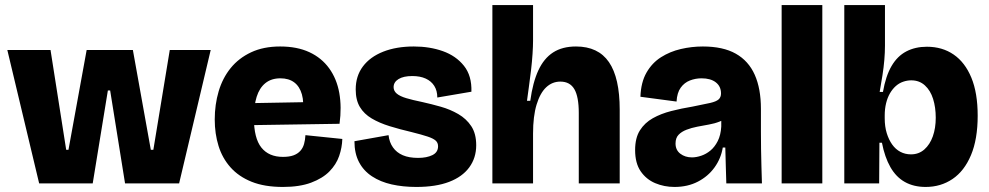

<svg xmlns="http://www.w3.org/2000/svg" viewBox="-20 -726 3915 760"><path d="M135 0 9 -528H180L242 -133H251L323 -528H506L577 -133H587L652 -528H814L689 0H475L416 -368H407L347 0Z M1100 14Q1027 14 976 -6.5Q925 -27 892.5 -63.5Q860 -100 845 -148.5Q830 -197 830 -253Q830 -312 845.5 -364.5Q861 -417 893 -456.5Q925 -496 974 -519Q1023 -542 1089 -542Q1156 -542 1204.5 -519.5Q1253 -497 1283 -455.5Q1313 -414 1323 -358Q1333 -302 1324 -236L932 -230V-317L1210 -322L1178 -274Q1184 -321 1175 -352.5Q1166 -384 1144.5 -400Q1123 -416 1090 -416Q1054 -416 1030.5 -397Q1007 -378 996 -343Q985 -308 985 -260Q985 -179 1014.5 -142Q1044 -105 1100 -105Q1125 -105 1141.5 -111Q1158 -117 1168.5 -128.5Q1179 -140 1183.5 -156Q1188 -172 1189 -191L1335 -176Q1334 -142 1322.5 -108.5Q1311 -75 1284 -47.5Q1257 -20 1211.5 -3Q1166 14 1100 14Z M1628 14Q1575 14 1530.5 4Q1486 -6 1452.5 -28Q1419 -50 1401 -84.5Q1383 -119 1383 -167L1518 -191Q1521 -163 1535.5 -142.5Q1550 -122 1574.5 -111.5Q1599 -101 1635 -101Q1669 -101 1691.5 -112Q1714 -123 1714 -147Q1714 -161 1704.5 -169.5Q1695 -178 1672.5 -185.5Q1650 -193 1610 -203Q1563 -214 1522.5 -226.5Q1482 -239 1451.5 -257Q1421 -275 1404.5 -302.5Q1388 -330 1388 -372Q1388 -425 1416.5 -463Q1445 -501 1497 -521.5Q1549 -542 1618 -542Q1681 -542 1733 -523.5Q1785 -505 1816.5 -465.5Q1848 -426 1846 -363L1711 -340Q1711 -367 1699 -386Q1687 -405 1665 -415Q1643 -425 1612 -425Q1577 -425 1557.5 -413Q1538 -401 1538 -381Q1538 -366 1550.5 -355.5Q1563 -345 1588 -337.5Q1613 -330 1652 -322Q1688 -314 1725 -303.5Q1762 -293 1794 -274.5Q1826 -256 1845.5 -226.5Q1865 -197 1865 -151Q1865 -101 1837.5 -63.5Q1810 -26 1757.5 -6Q1705 14 1628 14Z M1929 0V-296V-706H2090V-564Q2090 -544 2088 -513Q2086 -482 2082 -448Q2078 -414 2073.5 -382Q2069 -350 2066 -327H2079Q2089 -400 2111 -447.5Q2133 -495 2169.5 -518.5Q2206 -542 2260 -542Q2348 -542 2390.5 -480Q2433 -418 2433 -292V0H2271V-279Q2271 -343 2253.5 -373Q2236 -403 2198 -403Q2166 -403 2142 -380.5Q2118 -358 2104 -312Q2090 -266 2090 -197V0Z M2650 14Q2609 14 2573.5 -1Q2538 -16 2516 -48Q2494 -80 2494 -132Q2494 -180 2513 -210Q2532 -240 2564 -258Q2596 -276 2637 -286.5Q2678 -297 2721 -304Q2767 -313 2791 -318.5Q2815 -324 2824.5 -332.5Q2834 -341 2834 -356Q2834 -384 2813.5 -400Q2793 -416 2757 -416Q2733 -416 2711 -407.5Q2689 -399 2674.5 -379Q2660 -359 2658 -324L2515 -343Q2517 -400 2539 -438.5Q2561 -477 2596.5 -499.5Q2632 -522 2675 -532Q2718 -542 2762 -542Q2842 -542 2892.5 -513.5Q2943 -485 2967.5 -430Q2992 -375 2992 -295V-205Q2992 -171 2992.5 -136.5Q2993 -102 2994 -68Q2995 -34 2996 0H2855Q2854 -32 2853 -67.5Q2852 -103 2851 -142H2841Q2834 -99 2808.5 -63.5Q2783 -28 2742.5 -7Q2702 14 2650 14ZM2719 -103Q2736 -103 2755.5 -109.5Q2775 -116 2792 -130Q2809 -144 2821 -167.5Q2833 -191 2835 -225V-265H2860Q2849 -253 2829 -245Q2809 -237 2786 -233Q2763 -229 2740 -224.5Q2717 -220 2697.5 -212.5Q2678 -205 2666 -192.5Q2654 -180 2654 -158Q2654 -132 2673 -117.5Q2692 -103 2719 -103Z M3074 0V-706H3235V0Z M3644 14Q3597 14 3562 -5.5Q3527 -25 3504.5 -64.5Q3482 -104 3471 -161H3461L3460 0H3322V-207V-706H3483V-545Q3483 -519 3480.5 -489Q3478 -459 3473 -427.5Q3468 -396 3462 -362H3475Q3486 -425 3509 -464.5Q3532 -504 3567.5 -522.5Q3603 -541 3649 -541Q3710 -541 3755 -510Q3800 -479 3825 -418.5Q3850 -358 3850 -268Q3850 -175 3823.5 -112Q3797 -49 3750.5 -17.5Q3704 14 3644 14ZM3586 -115Q3617 -115 3639 -134.5Q3661 -154 3672.5 -186.5Q3684 -219 3684 -260Q3684 -301 3673.5 -334.5Q3663 -368 3641 -388Q3619 -408 3587 -408Q3571 -408 3555 -402.5Q3539 -397 3526 -385.5Q3513 -374 3503 -357Q3493 -340 3487.5 -317.5Q3482 -295 3482 -269V-258Q3482 -225 3490 -199Q3498 -173 3511.5 -154Q3525 -135 3544 -125Q3563 -115 3586 -115Z"/></svg>

Font: Bricolage Grotesque 72pt ExtraBold
Style: Regular
Weight: 800
Designer: Mathieu Triay
Foundry: Atelier Triay
Version: Version 1.001;gftools[0.9.33.dev8+g029e19f]